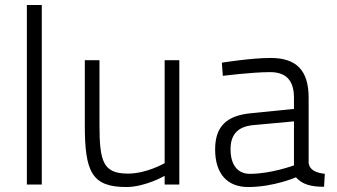

<svg xmlns="http://www.w3.org/2000/svg" viewBox="-20 -742 1354 772"><path d="M88 0H148V-722H88Z M642 -500V-86C642 -86 570 -44 495 -44C395 -44 380 -91 380 -241V-500H321V-239C321 -51 349 10 488 10C564 10 642 -35 642 -35V0H701V-500Z M1221 -349C1221 -459 1172 -509 1068 -509C990 -509 872 -490 872 -490L876 -437C876 -437 993 -452 1066 -452C1128 -452 1162 -421 1162 -349V-304L992 -287C890 -278 845 -233 845 -141C845 -43 894 10 978 10C1080 10 1170 -29 1170 -29C1195 -1 1229 9 1283 9L1286 -43C1253 -47 1224 -57 1221 -88ZM1162 -254V-77C1162 -77 1070 -43 985 -43C936 -43 907 -78 907 -142C907 -197 932 -233 999 -239Z"/></svg>

Font: TitilliumText22L
Style: 250 wt
Weight: 300
Designer: Campivisivi
Foundry: Campivisivi
Version: 1.000